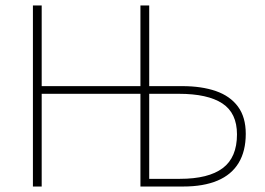

<svg xmlns="http://www.w3.org/2000/svg" viewBox="-20 -680 966 700"><path d="M100 0V-660H132V-366H492V-660H524V-366H644Q715 -366 767 -348Q819 -330 847.5 -291.5Q876 -253 876 -192Q876 -129 850 -86Q824 -43 773 -21.5Q722 0 648 0H492V-338H132V0ZM524 -28H636Q740 -28 792 -67Q844 -106 844 -190Q844 -268 790.5 -303Q737 -338 632 -338H524Z"/></svg>

Font: Source Sans 3
Style: Regular
Weight: 200
Designer: Paul D. Hunt
Foundry: Adobe
Version: Version 3.046;hotconv 1.0.118;makeotfexe 2.5.65603